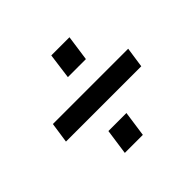

<svg xmlns="http://www.w3.org/2000/svg" viewBox="-132 -776 851 851"><g transform="rotate(-45 294.0 -350.0)"><path d="M57 -302 71 -398H543L529 -302ZM206 -82 223 -202H336L319 -82ZM265 -498 281 -618H395L378 -498Z"/></g></svg>

Font: Finlandica Medium
Style: Italic
Weight: 500
Italic angle: -8°
Designer: Niklas Ekholm, Juho Hiilivirta, Jaakko Suomalainen
Foundry: Helsinki Type Studio
Version: Version 1.063